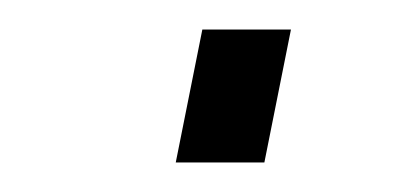

<svg xmlns="http://www.w3.org/2000/svg" viewBox="-20 -415 277 130"><path d="M99 -305H159L177 -395H117Z"/></svg>

Font: Uncut Sans Light Italic
Style: Regular
Weight: 300
Italic angle: -11°
Designer: Kasper Nordkvist
Foundry: UNCUT.wtf
Version: Version 1.304;Glyphs 3.2 (3246)